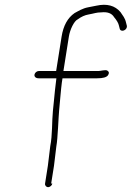

<svg xmlns="http://www.w3.org/2000/svg" viewBox="-20 -764 543 792"><path d="M191.1 -7 202.7 -80 212.5 -161C218.4 -190.4 221.2 -282.3 223.9 -308.5C225.4 -323.3 232.6 -408.1 235.1 -423.5L237.8 -441H380.8C404.7 -441 419.5 -445.2 425.4 -453.5C431.2 -461.8 430.2 -468.3 422.4 -473C415.2 -477.3 394.5 -471 385.6 -471H241.6L264.1 -613C268.8 -642.8 285.8 -677.3 300.3 -684C315.3 -695 330.1 -701.7 344.9 -704.2C369.2 -708.4 377.3 -713 397.9 -713C423.6 -715.8 441.2 -709.1 450.8 -693C461.9 -679.8 468.4 -668.4 470.4 -659L473.5 -647C476.8 -628.1 506.6 -638.9 503.2 -658L500.1 -670C495.6 -690.6 486.7 -699 477.1 -714C454.2 -741.2 420.9 -750.1 377.3 -740.5C369.7 -738.8 358.6 -736.7 344.1 -734C320 -729.5 303.6 -718.5 287.5 -710C259 -690.3 241.2 -658 234.1 -613L211.6 -471H139.6C131.7 -471 123.5 -463.9 122.2 -456C121 -448.1 126.9 -441 139.6 -441H212.6C211.4 -433.7 209.5 -417.3 206.8 -392L202.6 -349.5C200.9 -332.5 199.5 -318 198.2 -306C193.9 -264.4 196.6 -207 187.3 -161L177.4 -80L165.9 -7C164.6 0.9 170.6 8 178.5 8C186.4 8 194.6 0.9 195.9 -7Z"/></svg>

Font: MewTooHand
Style: Ita
Weight: 400
Designer: Mew Too, Robert Jablonski
Version: Version 0.77